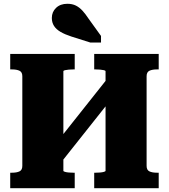

<svg xmlns="http://www.w3.org/2000/svg" viewBox="-20 -995 893 1015"><path d="M237 -188 552 -585 616 -531 301 -134ZM34 0V-82H44Q68 -82 83 -89Q98 -96 98 -118V-592Q98 -614 83 -621Q68 -628 44 -628H34V-710H375V-628H367Q356 -628 344 -627Q332 -626 323.5 -624Q315 -622 315 -618V-92Q315 -89 323.5 -86.5Q332 -84 344 -83Q356 -82 367 -82H375V0ZM478 0V-82H486Q497 -82 509 -83Q521 -84 529.5 -86.5Q538 -89 538 -92V-618Q538 -622 529.5 -624Q521 -626 509 -627Q497 -628 486 -628H478V-710H819V-628H809Q785 -628 770 -621Q755 -614 755 -592V-118Q755 -96 770 -89Q785 -82 809 -82H819V0ZM447 -898Q432 -921 416 -938.5Q400 -956 381 -965.5Q362 -975 336 -975Q299 -975 276.5 -953.5Q254 -932 254 -900Q254 -876 265.5 -858Q277 -840 300 -826.5Q323 -813 357 -802L458 -770H514V-805Z"/></svg>

Font: Roboto Serif ExtraBold
Style: Regular
Weight: 800
Designer: Greg Gazdowicz
Foundry: Commercial Type
Version: Version 1.008